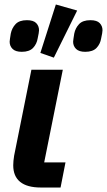

<svg xmlns="http://www.w3.org/2000/svg" viewBox="-20 -836 477 856"><path d="M272 -112 250 0H162Q101 0 70 -25Q39 -50 39 -99Q39 -107 40 -119Q41 -131 43 -142L120 -525H260L177 -112ZM324 -789 220 -579 160 -600 229 -816ZM77 -605Q49 -605 36 -618Q23 -631 23 -650Q23 -655 24.5 -663.5Q26 -672 28 -686Q33 -711 49.5 -728.5Q66 -746 100 -746Q129 -746 141.5 -733Q154 -720 154 -701Q154 -696 152.5 -687.5Q151 -679 148 -665Q144 -640 127.5 -622.5Q111 -605 77 -605ZM360 -605Q332 -605 319 -618Q306 -631 306 -650Q306 -655 307.5 -663.5Q309 -672 311 -686Q316 -711 332.5 -728.5Q349 -746 383 -746Q412 -746 424.5 -733Q437 -720 437 -701Q437 -696 435.5 -687.5Q434 -679 431 -665Q427 -640 410.5 -622.5Q394 -605 360 -605Z"/></svg>

Font: IBM Plex Sans
Style: Italic
Weight: 400
Italic angle: -11.31°
Designer: Mike Abbink, Paul van der Laan, Pieter van Rosmalen
Foundry: Bold Monday
Version: Version 3.201